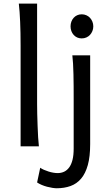

<svg xmlns="http://www.w3.org/2000/svg" viewBox="-20 -801 606 1051"><path d="M183.1 -231.9Q183.1 -208.5 183.8 -176.8Q184.6 -145 185.8 -112.3Q187 -79.6 188.7 -49.8Q190.4 -20 192.9 0H92.8V-551.8Q92.8 -623 90.3 -680.9Q87.9 -738.8 83 -781.2H183.1ZM366.2 -656.7Q366.2 -670.4 370.6 -682.4Q375 -694.3 383.1 -703.4Q391.1 -712.4 402.3 -717.5Q413.6 -722.7 427.2 -722.7Q440.9 -722.7 452.6 -717.5Q464.4 -712.4 472.7 -703.4Q481 -694.3 485.8 -682.4Q490.7 -670.4 490.7 -656.7Q490.7 -643.1 485.8 -631.1Q481 -619.1 472.7 -610.1Q464.4 -601.1 452.6 -595.9Q440.9 -590.8 427.2 -590.8Q413.6 -590.8 402.3 -595.9Q391.1 -601.1 383.1 -610.1Q375 -619.1 370.6 -631.1Q366.2 -643.1 366.2 -656.7ZM473.6 -12.2Q473.6 56.2 460.7 102.5Q447.8 148.9 423.8 177Q399.9 205.1 366 217.3Q332 229.5 290.5 229.5Q280.3 229.5 266.4 227.3Q252.4 225.1 237.5 221.2Q222.7 217.3 208.3 211.2Q193.8 205.1 183.1 197.8L200.2 117.2Q208 123 220.2 128.4Q232.4 133.8 245.6 137.9Q258.8 142.1 272 144.3Q285.2 146.5 295.4 146.5Q314.9 146.5 331.1 138.9Q347.2 131.3 358.9 115.2Q370.6 99.1 377 73.7Q383.3 48.3 383.3 12.2V-258.8Q383.3 -294.4 383.1 -329.1Q382.8 -363.8 382.1 -394.8Q381.3 -425.8 379.9 -452.4Q378.4 -479 376 -498H473.6Z"/></svg>

Font: Andika
Style: Regular
Weight: 400
Designer: Victor Gaultney, Annie Olsen, Julie Remington, Don Collingsworth, Eric Hays
Foundry: SIL International
Version: Version 1.001